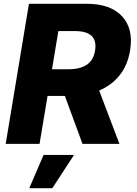

<svg xmlns="http://www.w3.org/2000/svg" viewBox="-20 -747 710 997"><path d="M130.3 -727.3H430.8Q554 -727.3 614 -662.3Q674 -597.3 655.5 -485.1Q643.1 -409.1 601.7 -356.9Q560.4 -304.7 495 -277L600.1 0H408.4L316.8 -248.9H226.9L185.4 0H9.6ZM336.6 -387.4Q396 -387.4 430.9 -411Q465.9 -434.7 473.7 -485.1Q489.7 -585.6 369.7 -585.6H283L250 -387.4ZM132.1 230.1 206.3 57.5H364.3L251.8 230.1Z"/></svg>

Font: Inter P Extra Bold
Style: Italic
Weight: 800
Italic angle: 9.39999°
Designer: Rasmus Andersson
Foundry: rsms
Version: Version 3.018;git-588b23468